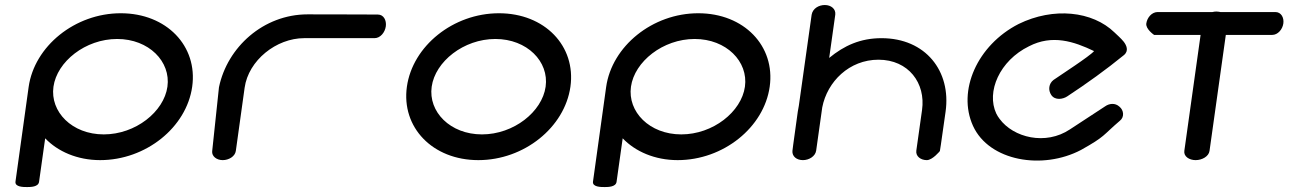

<svg xmlns="http://www.w3.org/2000/svg" viewBox="-20 -638 5173 765"><path d="M135.6 86.5 160 -86.9C210.1 -34.4 288.1 0 379 0C561.4 0 723.1 -130.6 745.8 -292.6C768.6 -454.6 643.7 -585.2 461.2 -585.2C278.7 -585.2 117 -454 94.1 -291.3L41.7 85.5C38.6 107.4 73.7 107.4 88.7 107.3C102 107.2 132.7 107.1 135.6 86.5ZM193 -292.6C207.1 -392.5 320.2 -482.7 446.8 -482.7C573.4 -482.7 661.1 -392.5 647.1 -292.6C633.1 -192.7 520 -102.5 393.4 -102.5C266.8 -102.5 179 -192.7 193 -292.6Z M954.7 -288.5C969.9 -397.2 1080.5 -486 1192.4 -486C1310 -486 1472.5 -486 1472.5 -486C1495.3 -486 1513.8 -508.8 1517.2 -533C1520.5 -557.2 1508.5 -580 1485.8 -580C1485.8 -580 1376.1 -580.8 1205.7 -580.8C1029.4 -580.8 885.7 -449.9 852.6 -290.9L852.5 -290.5L852.4 -290C852.3 -289.2 826.4 -43.7 825.4 -35.5C823.4 -15.6 842.7 0 867.4 0C891.5 0 916.5 -14.6 919.6 -36.6C919.9 -38.2 920.1 -39.8 920.3 -41.4C923.6 -65.4 940.4 -186.7 954.7 -288.5Z M2154 -292.6C2140 -192.7 2026.9 -102.5 1900.3 -102.5C1773.7 -102.5 1685.9 -192.7 1700 -292.6C1714 -392.5 1827.1 -482.7 1953.7 -482.7C2080.3 -482.7 2168.1 -392.5 2154 -292.6ZM2252.8 -292.6C2275.5 -454.6 2150.6 -585.2 1968.1 -585.2C1785.6 -585.2 1624 -454.6 1601.2 -292.6C1578.5 -130.6 1703.4 0 1885.9 0C2068.4 0 2230 -130.6 2252.8 -292.6Z M2436.6 86.5 2461 -86.9C2511.1 -34.4 2589.1 0 2680 0C2862.4 0 3024.1 -130.6 3046.8 -292.6C3069.6 -454.6 2944.7 -585.2 2762.2 -585.2C2579.7 -585.2 2418 -454 2395.1 -291.3L2342.7 85.5C2339.6 107.4 2374.7 107.4 2389.7 107.3C2403 107.2 2433.7 107.1 2436.6 86.5ZM2494 -292.6C2508.1 -392.5 2621.2 -482.7 2747.8 -482.7C2874.4 -482.7 2962.1 -392.5 2948.1 -292.6C2934.1 -192.7 2821 -102.5 2694.4 -102.5C2567.8 -102.5 2480 -192.7 2494 -292.6Z M3158.7 -193.4C3138.4 -49 3137.4 -37.5 3137.3 -36.5C3135.8 -15 3153.9 0 3179.2 0C3203.4 0 3228.7 -15.2 3231.9 -38L3256.1 -210C3276 -312.9 3364 -400.1 3480.1 -400.1C3600 -400.1 3668.8 -306.6 3653.8 -200C3638.1 -88.5 3631 -38 3631 -38C3627.8 -15.2 3648.5 0 3672.7 0C3695.7 0 3724.8 -36.1 3724.8 -36.1C3725.2 -37.9 3727.2 -47.7 3747.6 -193.4C3770.2 -354.3 3668.3 -485.9 3492.2 -485.9C3408.1 -485.9 3343.3 -456.3 3283.8 -407.2L3308.1 -580.1C3310.6 -602.7 3290.8 -618 3266.4 -618C3242.6 -618 3218.3 -604.5 3213.9 -579.5C3213.9 -579.3 3184.9 -373.9 3162.8 -216.3C3161.1 -208.6 3159.8 -201.2 3158.7 -193.4Z M4441.9 -156.8C4460.8 -171.4 4457.6 -198.9 4440.6 -212.7C4423.1 -229.2 4399.2 -225.9 4382.8 -214L4243.3 -122.7C4146 -57.4 4017.6 -89.8 3962.8 -164.3C3957.6 -171.1 3953.1 -178.2 3949.5 -185.6C3909 -272.3 3962.8 -396.4 4079.8 -453.6C4172.4 -501.5 4259 -472.9 4339.2 -434.4C4320.9 -413.1 4206.2 -339.6 4177.7 -319.5C4158.5 -305 4155.4 -278.8 4168.7 -259.4C4184 -237 4215.4 -242.7 4232.4 -254.1C4311.4 -306.1 4387.2 -360.6 4457.9 -418.3C4479.1 -435.6 4467.8 -458.1 4457.4 -471.7C4445.8 -486.4 4429.1 -500 4420.5 -508.8C4333 -593.7 4177.7 -610.7 4038.5 -542.4C3874 -458.4 3793 -276.4 3857 -136.1C3921.4 4.2 4133.8 40.1 4287.2 -40.6C4385.2 -95.3 4372.2 -97.2 4441.9 -156.8Z M4578.4 -498.9C4581.5 -498.6 4656.5 -498.8 4763.6 -498.8C4744.6 -364.1 4698.8 -36.8 4698.8 -36.8C4695.7 -14.8 4718.2 0 4743.8 0C4769.4 0 4796.1 -14.6 4799.2 -36.8L4864.1 -498.8C4965.1 -498.9 5048.9 -498.9 5048.9 -498.9C5071.4 -498.9 5090 -521 5093.3 -544.5C5096.6 -567.9 5084.4 -590 5061.7 -590H4842.7C4840.4 -590.6 4832.6 -592 4827 -592C4821.3 -592 4817.5 -591.6 4810.7 -590H4591.6C4569.1 -589.4 4550.7 -568.2 4547.3 -544.5C4544.2 -522 4578.4 -498.9 4578.4 -498.9Z"/></svg>

Font: Hi.
Style: Black
Weight: 400
Designer: Mew Too, Robert Jablonski
Foundry: Cannot Into Space Fonts
Version: Version 1.996